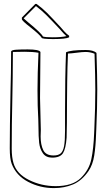

<svg xmlns="http://www.w3.org/2000/svg" viewBox="-20 -941 545 983"><path d="M292 -800Q296 -795 308.5 -781Q321 -767 334 -758V-750Q317 -741 253 -741Q193 -741 193 -748Q184 -763 136 -801Q92 -835 92 -843V-851L161 -921H167Q197 -899 221.5 -874.5Q246 -850 292 -800ZM101 -847 125 -826Q191 -772 200 -754Q214 -750 249 -750Q296 -750 320 -756Q307 -767 285 -793Q244 -837 218.5 -862.5Q193 -888 164 -910ZM473 -280 472 -257Q470 -193 462.5 -145Q455 -97 433 -65Q399 -16 354.5 3Q310 22 256 22Q185 22 124 -10Q63 -42 40 -102Q30 -128 30 -182Q30 -284 34 -480Q35 -519 36 -569Q37 -619 37 -678Q40 -685 63 -686.5Q86 -688 122 -688Q180 -688 187 -675Q187 -596 186 -557L185 -439Q185 -412 187 -358Q189 -302 189 -276L188 -242Q188 -200 201.5 -172.5Q215 -145 254 -145Q278 -145 290.5 -155.5Q303 -166 308 -192.5Q313 -219 313 -271V-372Q313 -548 318 -673Q341 -685 419 -685Q458 -685 474 -670V-669Q478 -545 478 -483Q478 -393 473 -280ZM464 -666Q442 -675 418 -675Q402 -675 372 -671Q342 -667 328 -667Q325 -600 324 -521Q323 -442 323 -417Q323 -297 321 -236Q317 -180 302.5 -157Q288 -134 247 -134Q215 -134 199.5 -156.5Q184 -179 180.5 -210Q177 -241 177 -289Q177 -318 176 -331Q172 -396 172 -478Q172 -564 177 -671Q147 -676 106 -676L46 -675Q46 -619 45 -543.5Q44 -468 43 -427Q40 -304 40 -180Q40 -136 49 -106Q65 -51 128.5 -19.5Q192 12 265 12Q351 12 393.5 -29.5Q436 -71 447.5 -125.5Q459 -180 462 -259L463 -281Q468 -393 468 -482Q468 -544 464 -666Z"/></svg>

Font: Londrina Outline
Style: Regular
Weight: 400
Designer: Marcelo Magalhaes
Foundry: Marcelo Magalhães
Version: Version 1.002